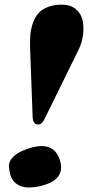

<svg xmlns="http://www.w3.org/2000/svg" viewBox="-20 -795 401 830"><path d="M318.8 -578.1 173.8 -283.2Q160.6 -254.9 143.1 -256.8Q122.6 -258.3 121.1 -289.1L109.9 -591.8Q108.9 -623 111.6 -648.2Q114.3 -673.3 123 -697.8Q131.8 -722.2 146.7 -738.5Q161.6 -754.9 187.3 -764.9Q212.9 -774.9 247.1 -774.9Q284.7 -774.9 307.9 -755.4Q331.1 -735.8 337.2 -706.1Q343.3 -676.3 338.6 -642.3Q334 -608.4 318.8 -578.1ZM237.8 -106Q250.5 -69.3 238.3 -43.7Q226.1 -18.1 196.8 -4.9Q171.9 5.9 147.2 11Q122.6 16.1 97.4 15.1Q72.3 14.2 52.7 0.7Q33.2 -12.7 24.9 -38.1Q19 -59.1 18.6 -76.9Q18.1 -94.7 32.7 -112.3Q47.4 -129.9 77.1 -143.1Q206.5 -197.8 237.8 -106Z"/></svg>

Font: Pilowlava
Style: Regular
Weight: 400
Designer: Anton Moglia, Jérémy Landes, Maksym Kobuzan (Cyrillic), Velvetyne Type Foundry
Foundry: Anton Moglia, Jérémy Landes, Velvetyne Type Foundry
Version: Version 1.001;hotconv 1.0.109;makeotfexe 2.5.65596